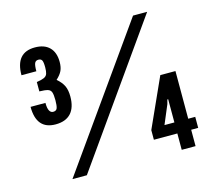

<svg xmlns="http://www.w3.org/2000/svg" viewBox="-104 -864 1110 992"><g transform="rotate(-15 451.0 -367.5)"><path d="M155.5 -295.5Q53 -295.5 53 -416.5H132.5Q132.5 -387.5 139.8 -374.5Q147 -361.5 159.5 -361.5Q176.5 -361.5 181.2 -374.5Q186 -387.5 186 -416.5Q186 -445 181.5 -458.8Q177 -472.5 162.5 -477Q148 -481.5 117.5 -482V-532Q144 -536 157.2 -542Q170.5 -548 174.8 -560.2Q179 -572.5 179 -594.5Q179 -622.5 173.8 -632Q168.5 -641.5 155 -641.5Q140.5 -641.5 135 -629.8Q129.5 -618 129.5 -586.5H50Q50 -707.5 153.5 -707.5Q204 -707.5 231.2 -680.2Q258.5 -653 258.5 -602Q258.5 -574.5 249.8 -555.5Q241 -536.5 219 -516.5Q244.5 -494.5 255 -472Q265.5 -449.5 265.5 -415.5Q265.5 -356.5 237.5 -326Q209.5 -295.5 155.5 -295.5ZM165.5 0 686.5 -735H762L242.5 0ZM750 0V-87.5H624.5V-139L743 -401.5H824V-146.5H861.5V-87.5H824V0ZM697 -146.5H750V-270.5H745.5L739.5 -247.5Z"/></g></svg>

Font: League Gothic
Style: Regular
Weight: 400
Designer: The League of Moveable Type
Version: Version 2.001